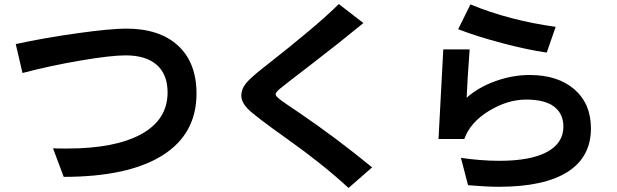

<svg xmlns="http://www.w3.org/2000/svg" viewBox="-20 -848 3040 946"><path d="M57.6 -630.9Q202.1 -662.1 363.8 -684.6Q525.4 -707 601.6 -707Q766.6 -707 857.4 -623Q948.2 -539.1 948.2 -386.7Q948.2 -187.5 779.8 -82Q611.3 23.4 293.9 23.4L241.2 -117.2Q253.9 -116.2 310.5 -116.2Q547.9 -116.2 676.8 -187.5Q805.7 -258.8 805.7 -392.6Q805.7 -481.4 752.4 -528.3Q699.2 -575.2 598.6 -575.2Q526.4 -575.2 377 -549.8Q227.5 -524.4 90.8 -488.3Z M1280.3 -516.6Q1543.9 -722.7 1649.4 -828.1L1770.5 -734.4Q1650.4 -635.7 1514.2 -531.2Q1377.9 -426.8 1357.9 -409.7Q1337.9 -392.6 1337.9 -383.3Q1337.9 -374 1363.3 -355Q1388.7 -335.9 1452.1 -293.9Q1634.8 -169.9 1813.5 -23.4L1697.3 78.1Q1571.3 -38.1 1399.4 -160.2Q1227.5 -282.2 1198.2 -314.5Q1168.9 -346.7 1168.9 -377.4Q1168.9 -408.2 1190.9 -436Q1212.9 -463.9 1280.3 -516.6Z M2140.6 -163.1Q2140.6 -168.9 2164.1 -604.5H2293.9Q2282.2 -445.3 2279.3 -366.2Q2335 -417 2419.9 -447.8Q2504.9 -478.5 2589.8 -478.5Q2728.5 -478.5 2810.1 -407.7Q2891.6 -336.9 2891.6 -215.8Q2891.6 -74.2 2776.4 -1Q2661.1 72.3 2437.5 72.3Q2377.9 72.3 2286.1 64.5L2251 -70.3Q2349.6 -55.7 2440.4 -55.7Q2593.8 -55.7 2674.8 -99.1Q2755.9 -142.6 2755.9 -224.6Q2755.9 -287.1 2710.4 -322.3Q2665 -357.4 2572.8 -357.4Q2480.5 -357.4 2388.7 -301.3Q2296.9 -245.1 2267.6 -163.1ZM2237.3 -704.1 2297.9 -826.2Q2490.2 -747.1 2717.8 -715.8L2673.8 -588.9Q2579.1 -602.5 2453.6 -635.7Q2328.1 -668.9 2237.3 -704.1Z"/></svg>

Font: GenEi M Gothic v2 Bold
Style: Regular
Weight: 700
Version: Version 2.0